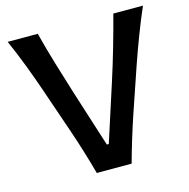

<svg xmlns="http://www.w3.org/2000/svg" viewBox="-111 -875 970 983"><g transform="rotate(-15 374.0 -383.5)"><path d="M282.2 0Q266.6 -57.6 246.6 -122.8Q226.6 -188 207.5 -243.2L125 -483.4Q104 -544.9 74.7 -622.1Q45.4 -699.2 15.1 -766.6H174.8Q194.8 -687 221.7 -597.7Q248.5 -508.3 273.4 -429.2L369.6 -127.4H379.9L478 -431.2Q503.9 -511.2 529.1 -598.6Q554.2 -686 575.2 -766.6H732.4Q703.1 -700.2 674.1 -623.5Q645 -546.9 623.5 -484.4L541 -242.7Q522 -186.5 502.4 -122.6Q482.9 -58.6 466.8 0Z"/></g></svg>

Font: Pinar DS4-Medium
Style: Regular
Weight: 500
Designer: Amin Abedi
Version: Version 2.000